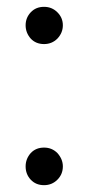

<svg xmlns="http://www.w3.org/2000/svg" viewBox="-20 -531 257 562"><path d="M109 -402Q85 -402 70 -418Q55 -435 55 -457Q55 -479 70 -495Q85 -511 109 -511Q132 -511 148 -495Q164 -479 164 -457Q164 -435 148 -418Q132 -402 109 -402ZM109 11Q85 11 70 -5Q55 -21 55 -44Q55 -66 70 -83Q85 -99 109 -99Q132 -99 148 -83Q164 -65 164 -44Q164 -21 148 -5Q132 11 109 11Z"/></svg>

Font: A Tai Tham KH New
Style: Regular
Weight: 400
Designer: Sangdang Kengtung
Foundry: Sangdang Kengtung
Version: Version 1.002